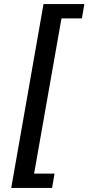

<svg xmlns="http://www.w3.org/2000/svg" viewBox="-20 -750 433 940"><path d="M247 100H147L281 -660H381L393 -730H193L35 170H235Z"/></svg>

Font: Scada
Style: Italic
Weight: 400
Designer: Jovanny Lemonad
Foundry: Jovanny Lemonad
Version: Version 3.005